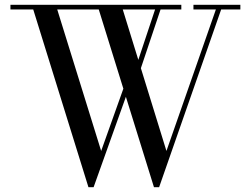

<svg xmlns="http://www.w3.org/2000/svg" viewBox="-20 -770 1044 800"><path d="M348.5 10 118.5 -730.5H23.5V-750H735.5V-730.5H491.5L673.5 -141L879.5 -730.5H786V-750H981.5V-730.5H901.5L643 10H621.5L391.5 -730.5H218.5L401.5 -141L504.5 -430L515 -396L370 10ZM562.5 -472.5 545.5 -488 630 -742 651 -736.5Z"/></svg>

Font: Bodoni Moda 11pt
Style: Regular
Weight: 400
Version: Version 2.004